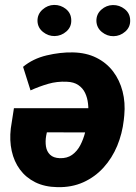

<svg xmlns="http://www.w3.org/2000/svg" viewBox="-20 -751 553 780"><path d="M275.9 -538.1Q330.1 -537.1 371.3 -516.6Q412.6 -496.1 439.5 -460.7Q466.3 -425.3 478 -379.6Q489.7 -334 484.9 -282.7L482.9 -263.2Q476.6 -208 456.1 -158.4Q435.5 -108.9 400.9 -70.6Q366.2 -32.2 318.8 -10.7Q271.5 10.7 212.9 9.3Q161.1 8.3 123 -10.7Q85 -29.8 61 -62.3Q37.1 -94.7 27.6 -137.7Q18.1 -180.7 23.9 -229.5L36.6 -311.5H433.1L415.5 -212.9L170.4 -213.4L167.5 -199.2Q163.6 -176.8 166.7 -156.2Q169.9 -135.7 183.3 -122.6Q196.8 -109.4 222.7 -108.4Q252.9 -107.4 273.4 -122.3Q293.9 -137.2 306.4 -161.4Q318.8 -185.5 325.7 -212.6Q332.5 -239.7 335.4 -263.2L337.9 -282.2Q340.3 -306.2 337.6 -330.1Q335 -354 325.7 -373.5Q316.4 -393.1 298.1 -405.5Q279.8 -418 251.5 -418.9Q211.9 -420.9 175.8 -410.4Q139.6 -399.9 104 -383.8L73.7 -479.5Q113.8 -512.7 169.2 -525.9Q224.6 -539.1 275.9 -538.1ZM132.3 -665.5Q131.8 -693.4 152.6 -711.9Q173.3 -730.5 199.7 -731Q226.6 -731.4 247.8 -714.4Q269 -697.3 269.5 -669.4Q270.5 -641.6 249.8 -623.3Q229 -605 202.1 -604.5Q176.3 -604 154.8 -621.1Q133.3 -638.2 132.3 -665.5ZM371.6 -665.5Q371.1 -693.4 391.6 -711.7Q412.1 -730 438.5 -730.5Q465.3 -731 486.8 -713.9Q508.3 -696.8 508.8 -668.9Q509.8 -641.1 489 -622.8Q468.3 -604.5 441.4 -604Q415.5 -603.5 394 -620.8Q372.6 -638.2 371.6 -665.5Z"/></svg>

Font: Roboto ExtraBold
Style: Italic
Weight: 800
Designer: Christian Robertson
Foundry: Google
Version: Version 3.009; 2024